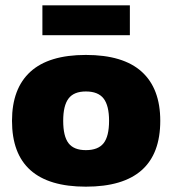

<svg xmlns="http://www.w3.org/2000/svg" viewBox="-20 -690 646 720"><path d="M139 -670H467V-558H139ZM25 -237Q25 -358 94 -421Q163 -484 302 -484Q442 -484 511.5 -421Q581 -358 581 -237Q581 10 302 10Q25 10 25 -237ZM389 -237Q389 -294 368.5 -320.5Q348 -347 302 -347Q257 -347 237 -320.5Q217 -294 217 -237Q217 -179 237 -153Q257 -127 302 -127Q348 -127 368.5 -153Q389 -179 389 -237Z"/></svg>

Font: Kanit Bold
Style: Regular
Weight: 700
Designer: Katatrad Team
Foundry: CadsonDemak
Version: Version 1.000